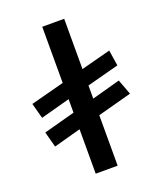

<svg xmlns="http://www.w3.org/2000/svg" viewBox="-154 -957 876 1044"><g transform="rotate(-20 284.0 -435.0)"><path d="M344 -10V-302L541 -355L508 -443L344 -398V-474L529 -523L515 -614L344 -569V-860H217V-535L23 -484L47 -395L217 -441V-363L36 -314L60 -224L217 -267V-10Z"/></g></svg>

Font: Ny Stormning
Style: Fi
Weight: 300
Designer: Robert Jablonski, Mew Too
Foundry: Cannot Into Space Fonts
Version: Version 0.90